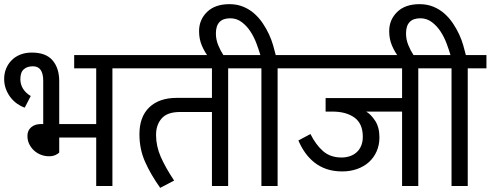

<svg xmlns="http://www.w3.org/2000/svg" viewBox="-20 -895 2361 924"><path d="M265 -161Q260 -155 247 -149Q234 -143 216 -143Q196 -143 177.5 -150Q159 -157 144.5 -170Q130 -183 121 -201Q112 -219 112 -241Q112 -267 130 -282.5Q148 -298 177 -298H188V-507Q188 -540 176 -558Q164 -576 138 -576Q111 -576 94.5 -561.5Q78 -547 78 -514Q78 -488 91.5 -467Q105 -446 128 -433L99 -377Q81 -383 63 -395.5Q45 -408 31 -426Q17 -444 8.5 -466.5Q0 -489 0 -515Q0 -542 9.5 -565Q19 -588 36.5 -605.5Q54 -623 78.5 -632.5Q103 -642 133 -642Q201 -642 233 -604.5Q265 -567 265 -504V-298H443V-566H337V-630H611V-566H521V0H443V-233H265Z M846 -356Q785 -356 758 -325Q731 -294 731 -246Q731 -192 753.5 -140.5Q776 -89 818 -26L751 9Q706 -54 678.5 -115.5Q651 -177 651 -249Q651 -333 698.5 -378.5Q746 -424 831 -424H1000V-566H591V-630H1168V-566H1078V0H1000V-356Z M1238 -566H1148V-630H1233Q1226 -654 1214.5 -685Q1203 -716 1185.5 -743Q1168 -770 1143.5 -788.5Q1119 -807 1088 -807Q1019 -807 1019 -734Q1019 -705 1030 -678Q1041 -651 1055 -630L1007 -591L984 -620Q965 -644 951.5 -675.5Q938 -707 938 -745Q938 -800 976.5 -837.5Q1015 -875 1084 -875Q1121 -875 1151 -862.5Q1181 -850 1204 -829.5Q1227 -809 1244.5 -783Q1262 -757 1274.5 -730Q1287 -703 1294.5 -676.5Q1302 -650 1307 -630H1406V-566H1316V0H1238Z M1742 -358Q1764 -346 1785 -314.5Q1806 -283 1806 -234Q1806 -197 1792.5 -166.5Q1779 -136 1755 -114.5Q1731 -93 1698 -81.5Q1665 -70 1627 -70Q1585 -70 1551.5 -81.5Q1518 -93 1492.5 -113.5Q1467 -134 1448 -161Q1429 -188 1416 -219L1474 -250Q1500 -198 1535 -167.5Q1570 -137 1624 -137Q1644 -137 1662.5 -143Q1681 -149 1695 -161Q1709 -173 1717.5 -192Q1726 -211 1726 -237Q1726 -300 1686 -329Q1646 -358 1580 -358H1547V-423H1915V-566H1386V-630H2083V-566H1993V0H1915V-358Z M2153 -566H2063V-630H2148Q2141 -654 2129.5 -685Q2118 -716 2100.5 -743Q2083 -770 2058.5 -788.5Q2034 -807 2003 -807Q1934 -807 1934 -734Q1934 -705 1945 -678Q1956 -651 1970 -630L1922 -591L1899 -620Q1880 -644 1866.5 -675.5Q1853 -707 1853 -745Q1853 -800 1891.5 -837.5Q1930 -875 1999 -875Q2036 -875 2066 -862.5Q2096 -850 2119 -829.5Q2142 -809 2159.5 -783Q2177 -757 2189.5 -730Q2202 -703 2209.5 -676.5Q2217 -650 2222 -630H2321V-566H2231V0H2153Z"/></svg>

Font: Mukta
Style: Regular
Weight: 400
Designer: Girish Dalvi and Yashodeep Gholap
Foundry: Ek Type
Version: Version 2.538;PS 1.001;hotconv 16.6.51;makeotf.lib2.5.65220;